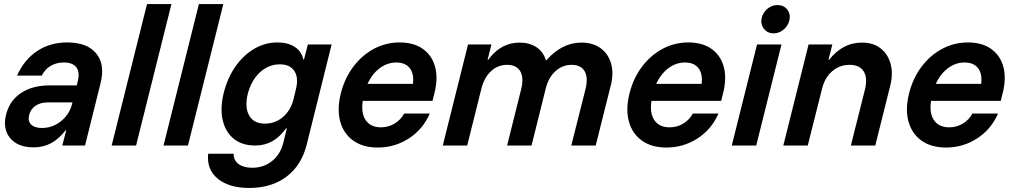

<svg xmlns="http://www.w3.org/2000/svg" viewBox="-20 -720 5018 950"><path d="M145.8 9.2Q94.2 9.2 59.6 -11.7Q25 -32.5 11.7 -69.2Q-1.7 -105.8 10 -152.5Q27.5 -222.5 84.2 -260Q140.8 -297.5 226.7 -297.5H360L365 -319.2Q375.8 -362.5 357.9 -386.7Q340 -410.8 295.8 -410.8Q259.2 -410.8 230.8 -394.2Q202.5 -377.5 186.7 -345.8H64.2Q100 -425 163.8 -467.5Q227.5 -510 312.5 -510Q411.7 -510 456.2 -455.4Q500.8 -400.8 477.5 -308.3L400.8 0H288.3L307.5 -75H304.2Q271.7 -32.5 232.9 -11.7Q194.2 9.2 145.8 9.2ZM187.5 -86.7Q221.7 -86.7 251.7 -101.2Q281.7 -115.8 304.2 -142.1Q326.7 -168.3 335.8 -202.5L338.3 -213.3H216.7Q180.8 -213.3 156.2 -197.1Q131.7 -180.8 124.2 -150.8Q116.7 -121.7 133.8 -104.2Q150.8 -86.7 187.5 -86.7Z M532.5 0 707.5 -700H828.3L653.3 0Z M789.2 0 964.2 -700H1085L910 0Z M1213.3 210Q1113.3 210 1057.5 164.2Q1001.7 118.3 1010 40.8H1135.8Q1135.8 73.3 1160.4 91.7Q1185 110 1227.5 110Q1285 110 1326.2 76.7Q1367.5 43.3 1381.7 -13.3L1399.2 -85H1395.8Q1364.2 -41.7 1326.7 -20.8Q1289.2 0 1241.7 0Q1177.5 0 1136.2 -33.8Q1095 -67.5 1081.7 -126.7Q1068.3 -185.8 1087.5 -262.5Q1106.7 -336.7 1145.8 -392.1Q1185 -447.5 1238.3 -478.8Q1291.7 -510 1352.5 -510Q1404.2 -510 1438.3 -487.9Q1472.5 -465.8 1480.8 -425.8H1484.2L1503.3 -500H1620.8L1497.5 -4.2Q1471.7 98.3 1397.5 154.2Q1323.3 210 1213.3 210ZM1290.8 -108.3Q1342.5 -108.3 1381.2 -142.1Q1420 -175.8 1433.3 -233.3L1444.2 -278.3Q1458.3 -335 1436.7 -368.3Q1415 -401.7 1365 -401.7Q1309.2 -401.7 1266.2 -362.1Q1223.3 -322.5 1205.8 -255Q1190 -188.3 1212.9 -148.3Q1235.8 -108.3 1290.8 -108.3Z M1849.2 10Q1775.8 10 1727.9 -24.2Q1680 -58.3 1663.3 -119.2Q1646.7 -180 1666.7 -259.2Q1685.8 -334.2 1728.8 -390.8Q1771.7 -447.5 1830.8 -478.8Q1890 -510 1957.5 -510Q2027.5 -510 2072.5 -477.9Q2117.5 -445.8 2132.9 -389.2Q2148.3 -332.5 2129.2 -257.5L2120 -220.8H1775Q1765.8 -159.2 1790 -124.6Q1814.2 -90 1865 -90Q1901.7 -90 1932.1 -108.3Q1962.5 -126.7 1980 -158.3H2106.7Q2072.5 -80 2002.9 -35Q1933.3 10 1849.2 10ZM1798.3 -305H2023.3Q2029.2 -355 2007.5 -382.9Q1985.8 -410.8 1940.8 -410.8Q1896.7 -410.8 1859.2 -382.9Q1821.7 -355 1798.3 -305Z M2170.8 0 2295.8 -500H2411.7L2392.5 -424.2H2395.8Q2457.5 -509.2 2550.8 -509.2Q2600 -509.2 2634.6 -486.2Q2669.2 -463.3 2680.8 -421.7H2683.3Q2760 -509.2 2857.5 -509.2Q2914.2 -509.2 2952.1 -481.2Q2990 -453.3 3003.8 -405Q3017.5 -356.7 3001.7 -295.8L2927.5 0H2806.7L2877.5 -280.8Q2890.8 -336.7 2872.5 -367.9Q2854.2 -399.2 2808.3 -399.2Q2762.5 -399.2 2727.9 -367.5Q2693.3 -335.8 2680 -280.8L2610 0H2489.2L2559.2 -280.8Q2572.5 -336.7 2553.8 -367.9Q2535 -399.2 2489.2 -399.2Q2443.3 -399.2 2409.6 -367.9Q2375.8 -336.7 2361.7 -280.8L2291.7 0Z M3277.5 10Q3204.2 10 3156.2 -24.2Q3108.3 -58.3 3091.7 -119.2Q3075 -180 3095 -259.2Q3114.2 -334.2 3157.1 -390.8Q3200 -447.5 3259.2 -478.8Q3318.3 -510 3385.8 -510Q3455.8 -510 3500.8 -477.9Q3545.8 -445.8 3561.2 -389.2Q3576.7 -332.5 3557.5 -257.5L3548.3 -220.8H3203.3Q3194.2 -159.2 3218.3 -124.6Q3242.5 -90 3293.3 -90Q3330 -90 3360.4 -108.3Q3390.8 -126.7 3408.3 -158.3H3535Q3500.8 -80 3431.2 -35Q3361.7 10 3277.5 10ZM3226.7 -305H3451.7Q3457.5 -355 3435.8 -382.9Q3414.2 -410.8 3369.2 -410.8Q3325 -410.8 3287.5 -382.9Q3250 -355 3226.7 -305Z M3600.8 0 3725.8 -500H3846.7L3721.7 0ZM3808.3 -555Q3776.7 -555 3759.2 -578.3Q3741.7 -601.7 3749.2 -632.5Q3755.8 -659.2 3777.9 -677.1Q3800 -695 3825.8 -695Q3858.3 -695 3875.8 -672.1Q3893.3 -649.2 3885 -616.7Q3878.3 -590.8 3856.2 -572.9Q3834.2 -555 3808.3 -555Z M3855.8 0 3980.8 -500H4098.3L4079.2 -424.2H4082.5Q4115 -465.8 4155.4 -487.5Q4195.8 -509.2 4245.8 -509.2Q4300.8 -509.2 4337.1 -480.8Q4373.3 -452.5 4386.7 -403.8Q4400 -355 4384.2 -293.3L4310.8 0H4190L4260 -278.3Q4273.3 -335 4253.3 -367.1Q4233.3 -399.2 4183.3 -399.2Q4134.2 -399.2 4097.1 -367.1Q4060 -335 4046.7 -278.3L3976.7 0Z M4660.8 10Q4587.5 10 4539.6 -24.2Q4491.7 -58.3 4475 -119.2Q4458.3 -180 4478.3 -259.2Q4497.5 -334.2 4540.4 -390.8Q4583.3 -447.5 4642.5 -478.8Q4701.7 -510 4769.2 -510Q4839.2 -510 4884.2 -477.9Q4929.2 -445.8 4944.6 -389.2Q4960 -332.5 4940.8 -257.5L4931.7 -220.8H4586.7Q4577.5 -159.2 4601.7 -124.6Q4625.8 -90 4676.7 -90Q4713.3 -90 4743.8 -108.3Q4774.2 -126.7 4791.7 -158.3H4918.3Q4884.2 -80 4814.6 -35Q4745 10 4660.8 10ZM4610 -305H4835Q4840.8 -355 4819.2 -382.9Q4797.5 -410.8 4752.5 -410.8Q4708.3 -410.8 4670.8 -382.9Q4633.3 -355 4610 -305Z"/></svg>

Font: Funnel Sans SemiBold
Style: Italic
Weight: 600
Italic angle: -14.036°
Designer: NORD ID, Kristian Moeller
Foundry: Dicotype
Version: Version 1.000